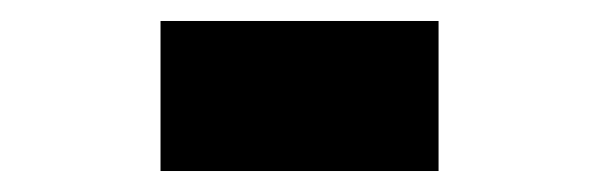

<svg xmlns="http://www.w3.org/2000/svg" viewBox="-20 -362 570 183"><path d="M133 -199V-342H398V-199Z"/></svg>

Font: Noto Sans Mono Condensed Black
Style: Regular
Weight: 900
Width: 3
Designer: Monotype Design Team
Foundry: Monotype Imaging Inc.
Version: Version 2.014